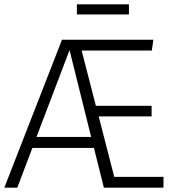

<svg xmlns="http://www.w3.org/2000/svg" viewBox="-20 -869 824 889"><path d="M737 -50V0H461L415 -184H130L60 0H0L267 -685H690L683 -635H358L424 -379H682V-330H437L509 -50ZM402 -235 302 -637 149 -235ZM336 -802V-849H577V-802Z"/></svg>

Font: Fira Sans Light
Style: Regular
Weight: 300
Designer: bBox Type GmbH & Carrois Corporate GbR & Edenspiekermann AG
Foundry: bBox Type GmbH & Carrois Corporate GbR & Edenspiekermann AG
Version: Version 4.301